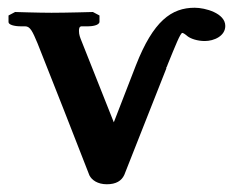

<svg xmlns="http://www.w3.org/2000/svg" viewBox="-20 -465 616 496"><path d="M331 -296 274 -149 191 -358C187 -368 184 -375 184 -385C184 -392 185 -396 190 -397H208C216 -397 237 -399 237 -409V-425L220 -434C220 -434 151 -432 113 -432C80 -432 19 -434 19 -434L2 -425V-408C2 -401 17 -397 34 -397H45C58 -397 64 -384 77 -353C118 -250 171 -115 211 -12C217 0 232 11 256 11C280 11 294 2 301 -13C337 -105 374 -197 410 -289H409C411 -292 412 -295 413 -298C433 -347 446 -380 451 -380C453 -380 458 -377 465 -371C473 -365 490 -359 509 -359C533 -359 562 -372 562 -398C562 -431 510 -445 483 -445C423 -445 376 -411 331 -296Z"/></svg>

Font: Libertinus Serif
Style: Bold
Weight: 700
Designer: Philipp H. Poll, Khaled Hosny
Foundry: Caleb Maclennan
Version: Version 7.050;RELEASE